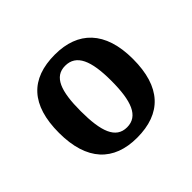

<svg xmlns="http://www.w3.org/2000/svg" viewBox="-94 -828 556 556"><g transform="rotate(-45 184.0 -549.5)"><path d="M183 -380C283 -380 336 -436 336 -550C336 -664 279 -719 185 -719C85 -719 33 -664 33 -550C33 -436 88 -380 183 -380ZM184 -422C138 -422 122 -467 122 -550C122 -632 138 -675 183 -675C229 -675 247 -632 247 -550C247 -467 230 -422 184 -422Z"/></g></svg>

Font: Noto Serif Tamil Condensed SemiBold
Style: Regular
Weight: 600
Width: 3
Designer: Indian Type Foundry, Tom Grace, and the Monotype Design Team
Foundry: Monotype Imaging Inc.
Version: Version 2.004